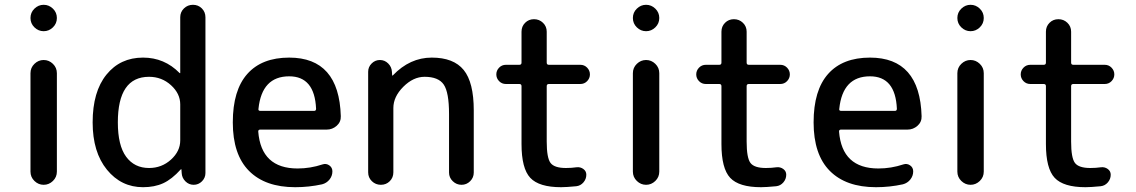

<svg xmlns="http://www.w3.org/2000/svg" viewBox="-20 -770 4735 800"><path d="M107 -695Q107 -718 123.5 -734Q140 -750 162 -750Q184 -750 200.5 -734Q217 -718 217 -695Q217 -672 200.5 -656Q184 -640 162 -640Q140 -640 123.5 -656Q107 -672 107 -695ZM107 -55V-465Q107 -488 123.5 -504Q140 -520 162 -520Q184 -520 200.5 -504Q217 -488 217 -465V-55Q217 -32 200.5 -16Q184 0 162 0Q140 0 123.5 -16Q107 -32 107 -55Z M601 -450Q471 -450 471 -260Q471 -164 505.5 -117Q540 -70 601 -70Q654 -70 692.5 -105Q731 -140 731 -185V-335Q731 -380 692.5 -415Q654 -450 601 -450ZM576 10Q485 10 425.5 -63Q366 -136 366 -260Q366 -388 423.5 -459Q481 -530 576 -530Q665 -530 728 -466Q729 -465 730 -465Q731 -465 731 -466V-698Q731 -720 746.5 -735Q762 -750 784 -750Q806 -750 821 -735Q836 -720 836 -698V-49Q836 -29 821.5 -14.5Q807 0 787 0Q767 0 752.5 -14.5Q738 -29 737 -49L736 -64Q736 -65 735 -65Q734 -65 733 -64Q696 -23 660 -6.5Q624 10 576 10Z M1185 -452Q1071 -452 1057 -317Q1055 -308 1065 -308H1289Q1297 -308 1297 -317Q1291 -452 1185 -452ZM1210 10Q1085 10 1017.5 -58Q950 -126 950 -260Q950 -394 1010.5 -462Q1071 -530 1185 -530Q1393 -530 1400 -286Q1401 -262 1383 -246Q1365 -230 1341 -230H1064Q1056 -230 1056 -222Q1068 -68 1220 -68Q1273 -68 1324 -85Q1339 -90 1352 -81Q1365 -72 1365 -56Q1365 -37 1353 -22Q1341 -7 1322 -2Q1267 10 1210 10Z M1514 -52V-471Q1514 -491 1528.5 -505.5Q1543 -520 1563 -520Q1583 -520 1597.5 -505.5Q1612 -491 1613 -471L1614 -456Q1614 -455 1615 -455Q1616 -455 1617 -456Q1688 -530 1779 -530Q1870 -530 1912 -478.5Q1954 -427 1954 -310V-51Q1954 -30 1939 -15Q1924 0 1903 0Q1882 0 1866.5 -15Q1851 -30 1851 -51V-295Q1851 -385 1829 -417.5Q1807 -450 1749 -450Q1702 -450 1660.5 -408.5Q1619 -367 1619 -320V-52Q1619 -30 1604 -15Q1589 0 1567 0Q1545 0 1529.5 -15Q1514 -30 1514 -52Z M2088 -420Q2071 -420 2059.5 -432Q2048 -444 2048 -460Q2048 -476 2059.5 -488Q2071 -500 2088 -500H2144Q2153 -500 2153 -509V-638Q2153 -660 2168 -675Q2183 -690 2205 -690Q2227 -690 2242.5 -675Q2258 -660 2258 -638V-509Q2258 -500 2267 -500H2398Q2415 -500 2426.5 -488Q2438 -476 2438 -460Q2438 -444 2426.5 -432Q2415 -420 2398 -420H2267Q2258 -420 2258 -411V-180Q2258 -112 2274 -91Q2290 -70 2338 -70Q2361 -70 2382 -73Q2398 -75 2410.5 -66Q2423 -57 2423 -42Q2423 -24 2411 -10Q2399 4 2381 6Q2339 10 2318 10Q2226 10 2189.5 -29Q2153 -68 2153 -170V-411Q2153 -420 2144 -420Z M2617 -695Q2617 -718 2633.5 -734Q2650 -750 2672 -750Q2694 -750 2710.5 -734Q2727 -718 2727 -695Q2727 -672 2710.5 -656Q2694 -640 2672 -640Q2650 -640 2633.5 -656Q2617 -672 2617 -695ZM2617 -55V-465Q2617 -488 2633.5 -504Q2650 -520 2672 -520Q2694 -520 2710.5 -504Q2727 -488 2727 -465V-55Q2727 -32 2710.5 -16Q2694 0 2672 0Q2650 0 2633.5 -16Q2617 -32 2617 -55Z M2921 -420Q2904 -420 2892.5 -432Q2881 -444 2881 -460Q2881 -476 2892.5 -488Q2904 -500 2921 -500H2977Q2986 -500 2986 -509V-638Q2986 -660 3001 -675Q3016 -690 3038 -690Q3060 -690 3075.5 -675Q3091 -660 3091 -638V-509Q3091 -500 3100 -500H3231Q3248 -500 3259.5 -488Q3271 -476 3271 -460Q3271 -444 3259.5 -432Q3248 -420 3231 -420H3100Q3091 -420 3091 -411V-180Q3091 -112 3107 -91Q3123 -70 3171 -70Q3194 -70 3215 -73Q3231 -75 3243.5 -66Q3256 -57 3256 -42Q3256 -24 3244 -10Q3232 4 3214 6Q3172 10 3151 10Q3059 10 3022.5 -29Q2986 -68 2986 -170V-411Q2986 -420 2977 -420Z M3605 -452Q3491 -452 3477 -317Q3475 -308 3485 -308H3709Q3717 -308 3717 -317Q3711 -452 3605 -452ZM3630 10Q3505 10 3437.5 -58Q3370 -126 3370 -260Q3370 -394 3430.5 -462Q3491 -530 3605 -530Q3813 -530 3820 -286Q3821 -262 3803 -246Q3785 -230 3761 -230H3484Q3476 -230 3476 -222Q3488 -68 3640 -68Q3693 -68 3744 -85Q3759 -90 3772 -81Q3785 -72 3785 -56Q3785 -37 3773 -22Q3761 -7 3742 -2Q3687 10 3630 10Z M3969 -695Q3969 -718 3985.5 -734Q4002 -750 4024 -750Q4046 -750 4062.5 -734Q4079 -718 4079 -695Q4079 -672 4062.5 -656Q4046 -640 4024 -640Q4002 -640 3985.5 -656Q3969 -672 3969 -695ZM3969 -55V-465Q3969 -488 3985.5 -504Q4002 -520 4024 -520Q4046 -520 4062.5 -504Q4079 -488 4079 -465V-55Q4079 -32 4062.5 -16Q4046 0 4024 0Q4002 0 3985.5 -16Q3969 -32 3969 -55Z M4273 -420Q4256 -420 4244.5 -432Q4233 -444 4233 -460Q4233 -476 4244.5 -488Q4256 -500 4273 -500H4329Q4338 -500 4338 -509V-638Q4338 -660 4353 -675Q4368 -690 4390 -690Q4412 -690 4427.5 -675Q4443 -660 4443 -638V-509Q4443 -500 4452 -500H4583Q4600 -500 4611.5 -488Q4623 -476 4623 -460Q4623 -444 4611.5 -432Q4600 -420 4583 -420H4452Q4443 -420 4443 -411V-180Q4443 -112 4459 -91Q4475 -70 4523 -70Q4546 -70 4567 -73Q4583 -75 4595.5 -66Q4608 -57 4608 -42Q4608 -24 4596 -10Q4584 4 4566 6Q4524 10 4503 10Q4411 10 4374.5 -29Q4338 -68 4338 -170V-411Q4338 -420 4329 -420Z"/></svg>

Font: Rounded Mplus 1c Medium
Style: Regular
Weight: 500
Version: Version 1.059.20150529